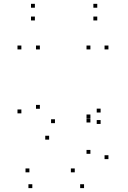

<svg xmlns="http://www.w3.org/2000/svg" viewBox="-20 -758 660 988"><path d="M412.5 210V190H392.5V210ZM538 60.8V40.8H518V60.8ZM538 -503.7V-523.7H518V-503.7ZM445.2 -503.7V-523.7H425.2V-503.7ZM445.2 -148.8V-168.8H425.2V-148.8ZM445.2 -127.7V-147.7H425.2V-127.7ZM445.2 33.5V13.5H425.2V33.5ZM364.7 128.8V108.8H344.7V128.8ZM131.3 128.8V108.8H111.3V128.8ZM146.3 210V190H126.3V210ZM497.7 -120.2V-140.2H477.7V-120.2ZM497.7 -179V-199H477.7V-179ZM262.8 -124.3V-144.3H242.8V-124.3ZM185.2 -198.2V-218.2H165.2V-198.2ZM185.2 -503.7V-523.7H165.2V-503.7ZM90 -503.7V-523.7H70V-503.7ZM90 -174.7V-194.7H70V-174.7ZM232.8 -39.5V-59.5H212.8V-39.5ZM480.5 -652.8V-672.8H460.5V-652.8ZM480.5 -718.3V-738.3H460.5V-718.3ZM159.5 -718.3V-738.3H139.5V-718.3ZM159.5 -652.8V-672.8H139.5V-652.8Z"/></svg>

Font: Monaspace Krypton Dots Var
Style: Regular
Weight: 400
Designer: Riley Cran and the Lettermatic Team
Version: Version 1.100 (Monaspace Krypton Dots)